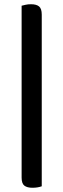

<svg xmlns="http://www.w3.org/2000/svg" viewBox="-20 -702 299 906"><path d="M177 177Q158 184 133 184Q108 184 95 174Q82 164 82 136V-675Q90 -677 101 -679.5Q112 -682 126 -682Q152 -682 164.5 -671.5Q177 -661 177 -633Z"/></svg>

Font: Baloo Thambi 2 Medium
Style: Regular
Weight: 500
Designer: Aadarsh Rajan and Ek Type
Foundry: Ek Type
Version: Version 1.640;hotconv 1.0.111;makeotfexe 2.5.65597; ttfautoh